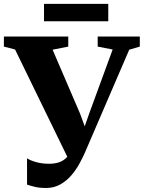

<svg xmlns="http://www.w3.org/2000/svg" viewBox="-40 -926 721 962"><path d="M189.5 16Q159.5 16 136 10.5Q112.5 5 95.5 -1V-133Q110.5 -122.5 140.2 -114Q170 -105.5 206 -105.5Q232 -105.5 252.5 -111.8Q273 -118 288.5 -131.8Q304 -145.5 314 -167.5V-106L35.5 -678L-20.5 -692.5V-743H302V-692.5L223.5 -677L361 -357L405.5 -236.5L363 -231L407 -357.5L524.5 -678L449.5 -692.5V-743H660.5V-692.5L607.5 -677L384 -158Q373.5 -134.5 357.2 -104.8Q341 -75 317.5 -47.5Q294 -20 262.2 -2Q230.5 16 189.5 16ZM502.5 -906.5V-819.5H180.5V-906.5Z"/></svg>

Font: Merriweather 60pt ExtraBold
Style: Regular
Weight: 800
Version: Version 2.100